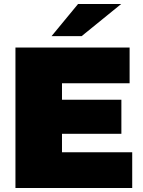

<svg xmlns="http://www.w3.org/2000/svg" viewBox="-20 -937 713 957"><path d="M57 0V-700H626V-522H289V-440H585V-270H289V-178H639V0ZM237 -757 369 -917H584L387 -757Z"/></svg>

Font: Montserrat Black
Style: Regular
Weight: 900
Designer: Julieta Ulanovsky
Foundry: Julieta Ulanovsky
Version: Version 9.000; ttfautohint (v1.8.4.7-5d5b)